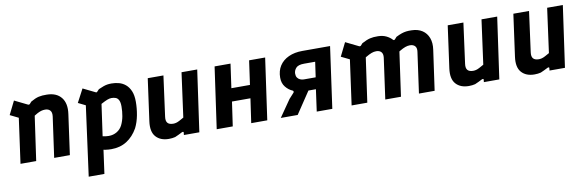

<svg xmlns="http://www.w3.org/2000/svg" viewBox="-50 -943 4777 1567"><g transform="rotate(-10 2338.5 -159.5)"><path d="M55 0 117 -448 173 -340 37 -407 92 -518 198 -466Q208 -461 215 -468L230 -485Q268 -507 296.5 -513.5Q325 -520 364 -519Q444 -518 483.5 -468.5Q523 -419 510 -331L464 0H334L381 -336Q385 -369 370.5 -385Q356 -401 329 -401Q312 -401 296.5 -396.5Q281 -392 262.5 -382Q244 -372 219 -356L241 -392L185 0Z M585 200 663 -378 602 -408 660 -518 760 -469Q769 -464 774 -471L791 -489Q816 -500 832.5 -506Q849 -512 864.5 -514.5Q880 -517 900 -517Q931 -517 961 -509Q991 -501 1015.5 -480.5Q1040 -460 1055 -425Q1070 -390 1070 -336Q1070 -281 1059.5 -225Q1049 -169 1026 -123Q990 -59 935 -24Q880 11 806 11Q794 11 782 10Q770 9 754 7L742 4L715 200ZM805 -99Q842 -99 872 -117Q902 -135 918 -167Q934 -200 941 -238.5Q948 -277 948 -318Q948 -352 939 -370Q930 -388 914.5 -394Q899 -400 879 -400Q863 -400 843.5 -392.5Q824 -385 791 -367L754 -105Q782 -99 805 -99Z M1284 10Q1214 10 1176.5 -32Q1139 -74 1151 -160L1199 -508H1329L1284 -174Q1279 -139 1293 -122.5Q1307 -106 1340 -106Q1351 -106 1363.5 -109Q1376 -112 1392 -120.5Q1408 -129 1429 -141L1479 -508H1609L1537 0H1409L1411 -18Q1413 -25 1408 -26.5Q1403 -28 1397 -25Q1381 -17 1366 -9.5Q1351 -2 1336 4Q1324 7 1311 8.5Q1298 10 1284 10Z M1681 0 1753 -508H1885L1857 -309H2011L2039 -508H2172L2100 0H1967L1996 -201H1843L1814 0Z M2212 0 2309 -140 2349 -184Q2354 -189 2352.5 -195.5Q2351 -202 2346 -203Q2313 -217 2288.5 -247.5Q2264 -278 2264 -324Q2264 -381 2290.5 -422Q2317 -463 2366 -485.5Q2415 -508 2480 -508H2710L2639 0H2510L2535 -181H2473L2352 0ZM2452 -277H2550L2568 -403H2476Q2427 -403 2408.5 -382Q2390 -361 2390 -335Q2390 -315 2398.5 -302.5Q2407 -290 2421.5 -283.5Q2436 -277 2452 -277Z M2799 0 2859 -434 2908 -345 2781 -407 2836 -518 2942 -466Q2952 -461 2959 -468L2974 -485Q3013 -506 3041.5 -513Q3070 -520 3109 -519Q3149 -518 3177.5 -504Q3206 -490 3225 -469Q3233 -461 3242 -471L3257 -488Q3283 -501 3303 -508Q3323 -515 3343 -517.5Q3363 -520 3388 -519Q3440 -518 3475.5 -494.5Q3511 -471 3526.5 -429.5Q3542 -388 3534 -333L3487 0H3357L3404 -337Q3409 -369 3394.5 -385Q3380 -401 3352 -401Q3334 -401 3314 -394Q3294 -387 3268 -371.5Q3242 -356 3203 -329L3264 -397L3208 0H3078L3125 -338Q3129 -369 3115 -385Q3101 -401 3073 -401Q3053 -401 3033.5 -393.5Q3014 -386 2988.5 -371Q2963 -356 2924 -332L2990 -430L2929 0Z M3770 10Q3700 10 3662.5 -32Q3625 -74 3637 -160L3685 -508H3815L3770 -174Q3765 -139 3779 -122.5Q3793 -106 3826 -106Q3837 -106 3849.5 -109Q3862 -112 3878 -120.5Q3894 -129 3915 -141L3965 -508H4095L4023 0H3895L3897 -18Q3899 -25 3894 -26.5Q3889 -28 3883 -25Q3867 -17 3852 -9.5Q3837 -2 3822 4Q3810 7 3797 8.5Q3784 10 3770 10Z M4314 10Q4244 10 4206.5 -32Q4169 -74 4181 -160L4229 -508H4359L4314 -174Q4309 -139 4323 -122.5Q4337 -106 4370 -106Q4381 -106 4393.5 -109Q4406 -112 4422 -120.5Q4438 -129 4459 -141L4509 -508H4639L4567 0H4439L4441 -18Q4443 -25 4438 -26.5Q4433 -28 4427 -25Q4411 -17 4396 -9.5Q4381 -2 4366 4Q4354 7 4341 8.5Q4328 10 4314 10Z"/></g></svg>

Font: Finlandica SemiBold
Style: Italic
Weight: 600
Italic angle: -8°
Designer: Niklas Ekholm, Juho Hiilivirta, Jaakko Suomalainen
Foundry: Helsinki Type Studio
Version: Version 1.063